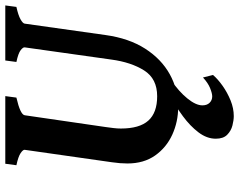

<svg xmlns="http://www.w3.org/2000/svg" viewBox="-106 -548 873 700"><g transform="rotate(-90 330.0 -198.5)"><path d="M659.7 -615.2 654.3 -574.7Q623.5 -567.9 608.9 -559.6Q594.2 -551.3 593.3 -544.4L551.8 -250Q540 -164.6 502.2 -105.5Q464.4 -46.4 408.9 -15.6Q353.5 15.1 289.1 15.1Q235.8 15.1 188.7 -6.3Q141.6 -27.8 112.5 -69.1Q83.5 -110.4 83.5 -169.9Q83.5 -196.3 87.9 -226.1L133.3 -544.4Q134.3 -550.3 121.6 -559.1Q108.9 -567.9 77.1 -574.7L82.5 -615.2H329.1L323.7 -574.7Q261.7 -560.5 259.3 -544.4L216.3 -249Q214.4 -234.9 212.6 -220.7Q210.9 -206.5 210.9 -193.8Q210.9 -126 239.7 -93.8Q268.6 -61.5 328.6 -61.5Q392.6 -61.5 422.6 -108.9Q452.6 -156.2 462.4 -229L506.8 -544.4Q507.8 -550.3 496.6 -559.1Q485.4 -567.9 453.6 -574.7L459 -615.2ZM406.2 142.1Q391.1 159.7 366.7 177Q342.3 194.3 313.5 206.1Q284.7 217.8 256.3 217.8Q241.2 217.8 221.9 212.9Q202.6 208 188.2 193.8Q173.8 179.7 173.8 152.3Q173.8 119.6 197 89.1Q220.2 58.6 255.6 32.5Q291 6.3 327.1 -12.2L385.7 -9.3Q345.7 17.6 320.6 48.6Q295.4 79.6 295.4 103.5Q295.4 120.1 304.7 129.6Q314 139.2 328.1 139.2Q338.9 139.2 357.9 131.6Q377 124 397 105.5Z"/></g></svg>

Font: Gentium Book Plus
Style: Bold Italic
Weight: 700
Italic angle: -8°
Designer: Victor Gaultney, Annie Olsen, Iska Routamaa, Becca Hirsbrunner
Foundry: SIL International
Version: Version 6.101